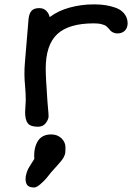

<svg xmlns="http://www.w3.org/2000/svg" viewBox="-20 -562 605 855"><path d="M91.8 -63Q91.8 -71.3 93.3 -89.4Q94.7 -107.4 94.7 -115.7Q94.7 -145.5 91.8 -177.7Q86.4 -231 90.8 -281.7L106.9 -474.6Q108.9 -500 119.6 -512.9Q130.4 -525.9 154.8 -525.9Q174.3 -525.9 186 -513.9Q197.8 -502 201.2 -485.8Q239.3 -514.6 291.3 -528.6Q343.3 -542.5 396 -542.5Q415.5 -542.5 433.1 -541Q450.7 -539.6 472.9 -534.2Q495.1 -528.8 510.7 -520.3Q526.4 -511.7 537.4 -495.6Q548.3 -479.5 548.3 -458Q548.3 -438 535.9 -425.5Q523.4 -413.1 502.9 -413.1Q493.2 -413.1 485.1 -416.7Q477.1 -420.4 472.9 -424.6Q468.8 -428.7 462.9 -436Q456.5 -442.9 452.4 -446.3Q448.2 -449.7 433.8 -453.9Q419.4 -458 397.9 -458Q286.6 -458 235.1 -410.2Q183.6 -362.3 183.6 -255.9Q183.6 -217.8 191.4 -108.4Q191.4 -105 193.8 -80.6Q196.3 -56.2 196.3 -43.9Q196.3 -30.8 184.1 -14.2Q171.9 2.4 148.9 2.4Q116.2 2.4 104 -12.7Q91.8 -27.8 91.8 -63ZM132.8 145.5Q129.4 98.6 147.7 67.6Q166 36.6 208.5 36.6Q235.4 36.6 253.4 53.7Q271.5 70.8 271.5 93.8Q271.5 112.8 270.3 120.6Q269 128.4 262.7 140.1Q255.9 152.3 233.4 176.8Q210.9 201.2 207.5 205.6Q198.2 217.8 187.5 230.7Q176.8 243.7 159.7 258.3Q142.6 272.9 132.3 272.9Q109.9 272.9 101.8 262.7Q93.8 252.4 93.8 235.4Q93.8 222.7 98.1 209Q102.5 195.3 106.9 187.3Q111.3 179.2 120.6 165Q129.9 150.9 132.8 145.5Z"/></svg>

Font: Short Stack
Style: Regular
Weight: 400
Designer: James Grieshaber
Foundry: James Grieshaber
Version: Version 1.002